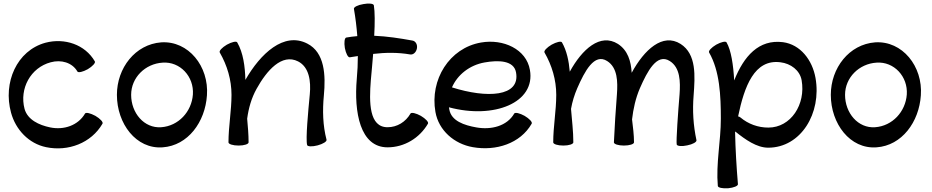

<svg xmlns="http://www.w3.org/2000/svg" viewBox="-20 -800 5236 1079"><path d="M513 -455C458 -550 343 -588 236 -560C74 -516 -4 -336 42 -167C68 -71 142 7 239 27C363 53 493 4 556 -105C561 -114 543 -133 516 -149C488 -164 463 -170 458 -162C419 -95 339 -68 262 -84C199 -97 135 -127 118 -188C88 -302 152 -420 265 -450C323 -466 386 -449 415 -398C420 -390 446 -396 473 -411C500 -427 518 -447 513 -455Z M894 28C1037 18 1133 -115 1143 -264C1155 -427 1039 -572 886 -562C740 -551 637 -418 637 -267C637 -105 745 39 894 28ZM717 -267C717 -364 796 -442 894 -448C992 -455 1071 -370 1064 -269C1057 -172 983 -92 886 -85C790 -78 717 -165 717 -267Z M1215 -505C1257 -432 1281 -351 1281 -267C1281 -178 1264 -89 1264 0C1264 10 1289 18 1321 18C1352 18 1377 10 1377 0C1377 -44 1373 -89 1369 -133C1377 -192 1393 -249 1422 -301C1479 -404 1564 -501 1655 -455C1718 -423 1728 -343 1721 -270C1712 -175 1697 -19 1706 15C1708 24 1735 25 1765 17C1795 9 1818 -5 1815 -15C1794 -95 1792 -180 1800 -263C1811 -378 1805 -505 1707 -555C1575 -623 1443 -498 1359 -351C1357 -427 1347 -503 1313 -562C1308 -570 1282 -564 1255 -549C1228 -533 1210 -514 1215 -505Z M1946 -478C1961 -480 1976 -483 1991 -485C1991 -442 1989 -399 1985 -356C1969 -170 2003 28 2158 28C2252 28 2338 -24 2385 -105C2390 -114 2372 -133 2345 -149C2318 -164 2292 -170 2287 -162C2260 -115 2212 -85 2158 -85C2054 -85 2054 -224 2064 -349C2068 -394 2073 -445 2077 -497C2146 -505 2216 -506 2285 -494C2302 -491 2319 -506 2323 -528C2327 -549 2316 -569 2298 -572C2227 -585 2155 -596 2083 -599C2087 -670 2087 -734 2081 -770C2079 -780 2053 -783 2022 -777C1991 -772 1967 -760 1969 -750C1978 -699 1984 -648 1988 -597C1967 -595 1947 -593 1926 -589C1916 -587 1913 -561 1918 -530C1924 -499 1936 -476 1946 -478Z M2968 -105C2973 -114 2955 -133 2928 -149C2901 -164 2875 -170 2870 -162C2829 -91 2740 -69 2657 -84C2589 -96 2516 -120 2505 -185C2504 -189 2504 -193 2503 -197C2756 -129 2991 -223 2958 -407C2938 -524 2808 -583 2683 -561C2505 -530 2395 -352 2427 -171C2445 -67 2533 9 2637 27C2767 50 2904 7 2968 -105ZM2703 -449C2781 -463 2868 -461 2880 -393C2905 -255 2715 -247 2520 -309C2551 -380 2619 -434 2703 -449Z M3040 -505C3082 -432 3106 -351 3106 -267C3106 -178 3089 -89 3089 0C3089 10 3114 18 3146 18C3177 18 3202 10 3202 0C3202 -63 3194 -125 3189 -188C3196 -228 3208 -267 3224 -304C3266 -400 3320 -503 3392 -457C3451 -420 3452 -341 3447 -270C3440 -180 3434 -90 3430 0C3430 10 3455 18 3486 18C3518 18 3543 10 3543 0C3543 -43 3537 -86 3532 -129C3539 -189 3552 -248 3576 -304C3618 -400 3672 -503 3744 -457C3803 -420 3804 -341 3799 -270C3791 -175 3779 -8 3783 12C3785 21 3811 24 3842 17C3873 11 3896 -2 3894 -12C3876 -95 3871 -179 3878 -264C3886 -373 3895 -495 3805 -553C3704 -617 3600 -520 3530 -391C3526 -457 3508 -517 3453 -553C3353 -616 3251 -523 3182 -397C3177 -457 3165 -515 3138 -562C3133 -570 3107 -564 3080 -549C3053 -533 3035 -514 3040 -505Z M3965 -505C4025 -401 4031 -262 4031 -133C4031 -7 4003 119 4014 245C4015 255 4041 260 4072 258C4103 255 4128 245 4127 235C4119 138 4113 40 4111 -57L4112 -61C4169 -15 4233 30 4297 30C4481 30 4598 -164 4563 -362C4545 -463 4478 -550 4380 -563C4244 -580 4160 -484 4106 -348C4101 -436 4089 -517 4063 -562C4058 -570 4032 -564 4005 -549C3978 -533 3960 -514 3965 -505ZM4141 -140C4137 -143 4133 -145 4128 -146C4163 -314 4219 -469 4366 -450C4424 -443 4475 -405 4485 -349C4509 -214 4425 -83 4298 -83C4240 -83 4185 -103 4141 -140Z M4906 28C5049 18 5145 -115 5155 -264C5167 -427 5051 -572 4898 -562C4752 -551 4649 -418 4649 -267C4649 -105 4757 39 4906 28ZM4729 -267C4729 -364 4808 -442 4906 -448C5004 -455 5083 -370 5076 -269C5069 -172 4995 -92 4898 -85C4802 -78 4729 -165 4729 -267Z"/></svg>

Font: Nupuram SemiBold
Style: Regular
Weight: 600
Designer: Santhosh Thottingal (santhosh.thottingal@gmail.com)
Foundry: SMC
Version: Version 1.000